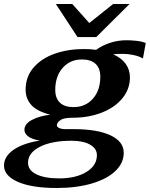

<svg xmlns="http://www.w3.org/2000/svg" viewBox="-38 -745 748 959"><path d="M577 -476Q544 -476 527 -474Q568 -456 589.5 -426.5Q611 -397 611 -358Q611 -301 574 -255Q537 -209 471.5 -183Q406 -157 325 -157Q280 -157 263 -144.5Q246 -132 246 -119Q246 -111 258 -105.5Q270 -100 288 -100H330Q448 -100 514 -69Q580 -38 580 18Q580 70 537.5 110Q495 150 419 172Q343 194 245 194Q121 194 51.5 163.5Q-18 133 -18 82Q-18 37 28.5 4Q75 -29 161 -43Q122 -49 103 -63.5Q84 -78 84 -97Q84 -126 121.5 -146Q159 -166 213 -172Q147 -189 118.5 -220.5Q90 -252 90 -297Q90 -362 130 -408Q170 -454 236 -477Q302 -500 380 -500Q417 -500 442 -496Q472 -518 511.5 -531Q551 -544 594 -544Q617 -544 644.5 -541Q672 -538 690 -530L676 -453Q657 -464 629.5 -470Q602 -476 577 -476ZM463 -362Q463 -404 439.5 -426Q416 -448 371 -448Q312 -448 275 -406Q238 -364 238 -296Q238 -254 261.5 -232Q285 -210 329 -210Q389 -210 426 -252Q463 -294 463 -362ZM102 68Q102 105 143.5 125.5Q185 146 258 146Q341 146 393.5 114Q446 82 446 30Q446 -3 412 -22.5Q378 -42 319 -42Q221 -42 161.5 -12Q102 18 102 68ZM241 -725H323L408 -630L527 -725H609L443 -560H349Z"/></svg>

Font: Fahkwang
Style: Bold Italic
Weight: 700
Italic angle: -10°
Designer: Suppakit Chalermlarp | Katatrad Co.,Ltd.
Foundry: Cadson Demak Co.,Ltd.
Version: Version 1.000; ttfautohint (v1.6)